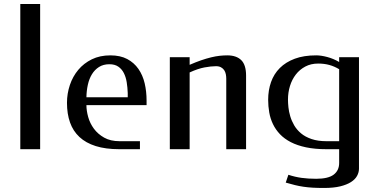

<svg xmlns="http://www.w3.org/2000/svg" viewBox="-20 -746 1895 960"><path d="M81.5 -726.1H180.7V0H81.5Z M531.7 -469.2Q581.5 -469.2 616 -450.9Q650.4 -432.6 672.1 -401.4Q693.8 -370.1 703.4 -329.3Q712.9 -288.6 712.9 -243.2V-220.2H412.1Q412.1 -192.9 420.9 -161.1Q429.7 -129.4 449.5 -102.5Q469.2 -75.7 500.7 -57.9Q532.2 -40 578.1 -40H679.7V0H576.7Q508.3 0 458.7 -15.6Q409.2 -31.2 377.2 -61Q345.2 -90.8 330.1 -133.8Q314.9 -176.8 314.9 -231.9Q314.9 -277.8 329.3 -320.8Q343.8 -363.8 371.3 -396.7Q398.9 -429.7 439.2 -449.5Q479.5 -469.2 531.7 -469.2ZM526.9 -424.8Q496.6 -424.8 475.1 -411.1Q453.6 -397.5 439.7 -374.8Q425.8 -352.1 419.2 -322Q412.6 -292 412.1 -259.8H618.7V-280.8Q617.7 -309.1 613.5 -335Q609.4 -360.8 599.1 -380.9Q588.9 -400.9 571.5 -412.8Q554.2 -424.8 526.9 -424.8Z M928.2 -421.9Q959.5 -435.5 985.8 -444.6Q1012.2 -453.6 1035.2 -459.2Q1058.1 -464.8 1077.9 -467Q1097.7 -469.2 1116.2 -469.2Q1162.1 -469.2 1186.3 -445.3Q1210.4 -421.4 1210.4 -368.2V0H1111.3V-353Q1111.3 -363.8 1109.1 -375Q1106.9 -386.2 1101.1 -395Q1095.2 -403.8 1085.2 -409.4Q1075.2 -415 1060.1 -415Q1035.2 -415 1002.4 -408.9Q969.7 -402.8 928.2 -383.8V0H829.1V-460H928.2Z M1612.8 0Q1554.7 0 1510.5 -9.3Q1466.3 -18.6 1433.8 -35.4Q1401.4 -52.2 1379.6 -75.2Q1357.9 -98.1 1344.7 -125.7Q1331.5 -153.3 1326.2 -184.1Q1320.8 -214.8 1320.8 -247.1Q1320.8 -294.9 1335.2 -335.7Q1349.6 -376.5 1379.2 -406Q1408.7 -435.5 1453.9 -452.4Q1499 -469.2 1561 -469.2Q1585.4 -469.2 1616.5 -460.9Q1647.5 -452.6 1675.8 -436V-460H1774.9V97.2Q1774.9 115.7 1765.4 133.3Q1755.9 150.9 1734.9 164.3Q1713.9 177.7 1680.9 185.8Q1647.9 193.8 1601.1 193.8Q1568.4 193.8 1543.5 192.4Q1518.6 190.9 1497.1 187.7Q1475.6 184.6 1454.6 179.4Q1433.6 174.3 1408.7 167L1421.9 127.9Q1454.6 138.7 1487.5 143.3Q1520.5 147.9 1561 147.9Q1621.1 147.9 1648.4 127.2Q1675.8 106.4 1675.8 68.8V0ZM1419.9 -248Q1419.9 -231.4 1422.1 -209.7Q1424.3 -188 1431.2 -164.8Q1438 -141.6 1450.9 -119.4Q1463.9 -97.2 1485.1 -79.3Q1506.3 -61.5 1537.8 -50.8Q1569.3 -40 1612.8 -40H1675.8V-399.9Q1652.3 -414.1 1627 -421.1Q1601.6 -428.2 1570.8 -428.2Q1534.7 -428.2 1506.6 -413.3Q1478.5 -398.4 1459.2 -373.5Q1439.9 -348.6 1429.9 -316.2Q1419.9 -283.7 1419.9 -248Z"/></svg>

Font: Federov2
Style: Regular
Weight: 400
Designer: Olexa M. Volochay | Cyreal.org
Foundry: Olexa M. Volochay | Cyreal.org
Version: Version 1.000